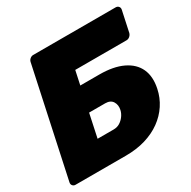

<svg xmlns="http://www.w3.org/2000/svg" viewBox="-163 -853 1003 1006"><g transform="rotate(-30 338.5 -350.0)"><path d="M14 0Q4 0 -2.5 -7.5Q-9 -15 -7 -26L132 -674Q134 -685 143 -692.5Q152 -700 162 -700H661Q672 -700 678.5 -692.5Q685 -685 683 -674L656 -548Q653 -537 644 -529.5Q635 -522 624 -522H314L296 -438H411Q496 -438 551.5 -411.5Q607 -385 629 -337Q651 -289 637 -222Q627 -173 600 -132Q573 -91 532 -61.5Q491 -32 437.5 -16Q384 0 318 0ZM235 -151H332Q354 -151 370.5 -161.5Q387 -172 398.5 -188Q410 -204 414 -222Q420 -250 407 -271Q394 -292 362 -292H265Z"/></g></svg>

Font: Rubik Light ExtraBold
Style: Italic
Weight: 800
Italic angle: -12°
Version: Version 2.104